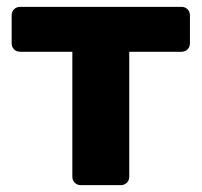

<svg xmlns="http://www.w3.org/2000/svg" viewBox="-20 -540 588 560"><path d="M216 0Q205 0 198 -7Q191 -14 191 -25V-389H39Q28 -389 21 -396Q14 -403 14 -414V-495Q14 -506 21 -513Q28 -520 39 -520H509Q520 -520 527 -513Q534 -506 534 -495V-414Q534 -403 527 -396Q520 -389 509 -389H357V-25Q357 -14 350 -7Q343 0 332 0Z"/></svg>

Font: Fz Rubik
Style: Bold
Weight: 700
Designer: Hubert and Fischer
Foundry: Hubert and Fischer
Version: Vit hóa bi FontZin.com